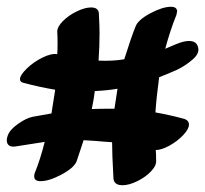

<svg xmlns="http://www.w3.org/2000/svg" viewBox="-20 -688 606 567"><path d="M132 -353Q139 -396 143 -423Q95 -431 47 -444Q39 -447 39 -454Q39 -466 59 -485.5Q79 -505 105.5 -518Q132 -531 149 -528Q150 -539 150 -561Q150 -583 149 -594Q149 -609 166 -626Q183 -643 207 -654.5Q231 -666 249 -666Q271 -666 272 -648Q274 -610 274 -590Q274 -550 271 -509Q312 -507 347 -513Q367 -577 380 -609Q387 -629 423.5 -648.5Q460 -668 485 -668Q503 -668 503 -654Q503 -652 501 -644Q482 -597 468 -544Q476 -547 501 -558Q523 -567 538 -567Q561 -567 565 -548Q570 -530 548 -511.5Q526 -493 503 -482Q464 -465 450 -460Q442 -401 439 -356Q479 -349 520 -338Q538 -334 538 -320Q538 -307 521 -289Q504 -271 480.5 -258Q457 -245 440 -245Q441 -235 441 -216Q443 -200 426.5 -182.5Q410 -165 385.5 -153Q361 -141 342 -141Q316 -141 315 -162Q311 -234 311 -268L283 -270Q263 -272 227 -274L206 -211Q198 -192 161.5 -172.5Q125 -153 100 -153Q81 -153 81 -167Q81 -174 83 -178Q99 -217 112 -269Q52 -260 29 -256Q25 -255 19 -255Q10 -255 5 -260Q0 -265 0 -273Q0 -281 3 -288Q9 -305 33 -322Q57 -339 76 -343Q91 -346 132 -353ZM251 -366Q274 -367 318 -367L327 -426Q299 -421 260 -419Q257 -394 251 -366Z"/></svg>

Font: Sedgwick Ave Display
Style: Regular
Weight: 400
Designer: Kevin Burke, Pedro Vergani
Foundry: Google, Inc.
Version: Version 1.000